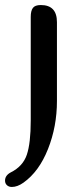

<svg xmlns="http://www.w3.org/2000/svg" viewBox="-37 -522 323 762"><path d="M85 -455Q85 -479 93.5 -490.5Q102 -502 125 -502Q189 -502 189 -434V-121Q189 -20 153.5 69.5Q118 159 56 203Q32 220 10 220Q-2 220 -9.5 213Q-17 206 -17 195Q-17 174 6 162Q54 138 69.5 92Q85 46 85 -44Z"/></svg>

Font: Marmelad
Style: Regular
Weight: 400
Designer: Manvel Shmavonyan
Foundry: Cyreal
Version: Version 1.001;PS 001.001;hotconv 1.0.88;makeotf.lib2.5.64775